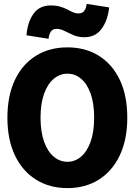

<svg xmlns="http://www.w3.org/2000/svg" viewBox="-20 -953 690 985"><path d="M326 12Q234 12 164.5 -31.5Q95 -75 56.5 -156Q18 -237 18 -349Q18 -462 56.5 -543Q95 -624 164.5 -667Q234 -710 326 -710Q418 -710 487 -667Q556 -624 594.5 -543.5Q633 -463 633 -349Q633 -237 594.5 -156Q556 -75 487 -31.5Q418 12 326 12ZM326 -123Q365 -123 396 -149.5Q427 -176 445 -226.5Q463 -277 463 -349Q463 -422 445 -472.5Q427 -523 396 -549Q365 -575 326 -575Q287 -575 255.5 -548.5Q224 -522 206 -471.5Q188 -421 188 -349Q188 -277 206 -226.5Q224 -176 255.5 -149.5Q287 -123 326 -123ZM229 -754 116 -772Q121 -839 151.5 -882Q182 -925 240 -925Q268 -925 288.5 -919Q309 -913 325 -904.5Q341 -896 354.5 -890Q368 -884 382 -884Q404 -884 413.5 -899Q423 -914 425 -933L540 -915Q533 -849 501.5 -805.5Q470 -762 413 -762Q381 -762 356 -773Q331 -784 310.5 -794.5Q290 -805 270 -805Q249 -805 240 -789.5Q231 -774 229 -754Z"/></svg>

Font: Azeret Mono Thin
Style: Bold
Weight: 700
Version: Version 1.002